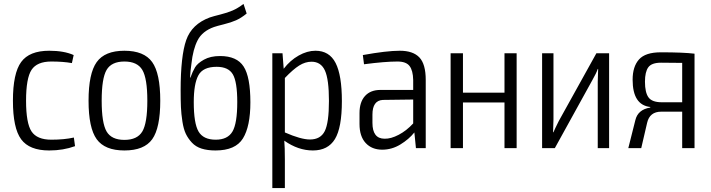

<svg xmlns="http://www.w3.org/2000/svg" viewBox="-20 -756 3630 980"><path d="M231 -497Q307 -497 356 -475L347 -434Q302 -442 242 -442Q169 -442 141 -399.5Q113 -357 113 -242Q113 -127 141 -85Q169 -43 242 -43Q308 -43 357 -54L363 -10Q303 12 231 12Q130 12 88 -45Q46 -102 46 -242Q46 -382 88 -439.5Q130 -497 231 -497Z M798 -242Q798 -103 757 -45.5Q716 12 615 12Q515 12 473.5 -45.5Q432 -103 432 -242Q432 -381 473.5 -439Q515 -497 615 -497Q715 -497 756.5 -439.5Q798 -382 798 -242ZM706.5 -399Q681 -442 615 -442Q549 -442 524 -399Q499 -356 499 -242Q499 -128 524 -85Q549 -42 615 -42Q681 -42 706.5 -85Q732 -128 732 -242Q732 -356 706.5 -399Z M1223 -736 1239 -687Q1211 -664 1185 -652.5Q1159 -641 1122.5 -632Q1086 -623 1072 -618Q1013 -597 989 -551Q965 -505 957 -430Q952 -396 950 -360H952Q963 -391 975.5 -412Q988 -433 1021 -451.5Q1054 -470 1103 -470Q1189 -470 1223.5 -416.5Q1258 -363 1258 -234Q1258 -111 1220 -49.5Q1182 12 1080 12Q1039 12 1009 2.5Q979 -7 959.5 -28Q940 -49 928.5 -73Q917 -97 911 -136Q905 -175 903.5 -209Q902 -243 902 -295Q902 -470 930.5 -551.5Q959 -633 1051 -667Q1069 -673 1105 -682Q1141 -691 1167.5 -702.5Q1194 -714 1223 -736ZM1086 -415Q1016 -415 992.5 -371.5Q969 -328 969 -235Q969 -126 993.5 -84.5Q1018 -43 1081 -43Q1142 -43 1166.5 -84.5Q1191 -126 1191 -235Q1191 -338 1168.5 -376.5Q1146 -415 1086 -415Z M1590 -497Q1661 -497 1693 -434.5Q1725 -372 1725 -240Q1725 -104 1689.5 -46Q1654 12 1577 12Q1502 12 1431 -38Q1434 -5 1434 57V204H1370V-484H1422L1428 -405Q1461 -448 1504.5 -472.5Q1548 -497 1590 -497ZM1562 -44Q1616 -44 1637.5 -86.5Q1659 -129 1659 -241Q1659 -351 1638.5 -396Q1618 -441 1570 -441Q1538 -441 1507 -421.5Q1476 -402 1434 -358V-80Q1516 -44 1562 -44Z M2021 -497Q2088 -497 2120.5 -463Q2153 -429 2153 -348V0H2103L2095 -80Q2067 -45 2023.5 -18.5Q1980 8 1931 8Q1878 8 1846.5 -26Q1815 -60 1815 -123V-179Q1815 -235 1843 -266Q1871 -297 1922 -297H2089V-348Q2088 -396 2070.5 -419Q2053 -442 2009 -442Q1945 -442 1838 -428L1832 -475Q1953 -497 2021 -497ZM1943 -48Q1975 -47 2015 -68Q2055 -89 2089 -126V-248L1934 -246Q1881 -243 1881 -171V-129Q1881 -48 1943 -48Z M2617 -484V0H2555V-233H2343V0H2280V-484H2343V-283H2555V-484Z M3089 0H3031V-338Q3031 -356 3033 -404H3031Q3024 -383 3004 -348L2812 0H2747V-484H2805V-147Q2805 -125 2803 -81H2805Q2810 -94 2832 -138L3024 -484H3089Z M3353 -489Q3467 -489 3525 -482V0H3462V-186H3355Q3296 -186 3283 -129L3253 0H3187L3223 -143Q3236 -197 3299 -207V-210Q3209 -220 3209 -349Q3209 -416 3241.5 -452.5Q3274 -489 3353 -489ZM3462 -234V-435Q3434 -436 3354 -436Q3306 -436 3289 -412.5Q3272 -389 3272 -339Q3272 -284 3290 -259Q3308 -234 3358 -234Z"/></svg>

Font: exo2condensed_l
Style: Regular
Weight: 300
Width: 3
Designer: Natanael Gama
Version: Version 1.001;PS 001.001;hotconv 1.0.70;makeotf.lib2.5.58329